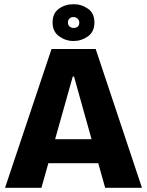

<svg xmlns="http://www.w3.org/2000/svg" viewBox="-20 -893 699 913"><path d="M4 0 225 -660H435L655 0H480L332 -529H326L177 0ZM129 -117V-231H550V-117ZM330 -698Q292 -698 261 -720.5Q230 -743 230 -786Q230 -830 260 -851.5Q290 -873 330 -873Q368 -873 398.5 -851.5Q429 -830 429 -786Q429 -742 398 -720Q367 -698 330 -698ZM331 -760Q341 -760 349 -766Q357 -772 357 -785Q357 -797 348.5 -804.5Q340 -812 329 -812Q318 -812 310.5 -805Q303 -798 303 -786Q303 -773 311.5 -766.5Q320 -760 331 -760Z"/></svg>

Font: Bricolage Grotesque 96pt ExtraBold
Style: Regular
Weight: 800
Designer: Mathieu Triay
Foundry: Atelier Triay
Version: Version 1.001;gftools[0.9.33.dev8+g029e19f]